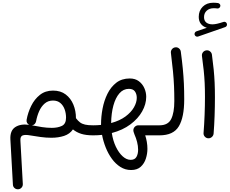

<svg xmlns="http://www.w3.org/2000/svg" viewBox="-20 -973 1676 1401"><path d="M366.7 -312Q422.4 -312 459.5 -283.7Q496.6 -255.4 515.4 -209.7Q534.2 -164.1 534.2 -110.8Q548.8 -91.3 563.7 -80.1Q578.6 -68.8 600.8 -63.7Q623 -58.6 659.7 -58.6H660.2Q675.8 -58.6 686 -47.9Q696.3 -37.1 696.3 -22Q696.3 -6.8 686 3.9Q675.8 14.6 660.2 14.6H659.7Q608.4 14.6 573.2 3.7Q538.1 -7.3 512.2 -28.8Q489.3 4.9 447.5 18.6Q405.8 32.2 354.5 32.2Q315.4 32.2 275.6 26.6Q235.8 21 200.7 15.1Q164.1 8.3 145.5 15.1Q127 22 128.9 53.2L146.5 368.7Q147.5 385.3 136.7 396.7Q126 408.2 110.4 408.2Q95.7 408.2 85.2 398.4Q74.7 388.7 74.2 374L55.7 43.5Q52.7 -20.5 91.6 -45.7Q130.4 -70.8 192.9 -62Q183.1 -66.9 177.5 -76.9Q171.9 -86.9 174.3 -99.6Q183.6 -151.4 207.5 -200.2Q231.4 -249 271 -280.5Q310.5 -312 366.7 -312ZM212.9 -58.6Q248.5 -51.3 285.6 -45.7Q322.8 -40 357.9 -40Q401.4 -40 431.6 -54.4Q461.9 -68.8 461.9 -114.3Q461.9 -146.5 451.7 -175Q441.4 -203.6 420.4 -221.4Q399.4 -239.3 366.7 -239.3Q331.1 -239.3 306.2 -217.8Q281.2 -196.3 265.9 -161.9Q250.5 -127.4 243.2 -87.4Q240.7 -75.7 232.7 -67.6Q224.6 -59.6 212.4 -58.6Z M623.5 -22Q623.5 -37.6 634.3 -48.1Q645 -58.6 660.2 -58.6Q689.5 -58.6 717.3 -61.5Q717.3 -64 717.3 -66.4Q717.3 -121.6 728.3 -179.9Q739.3 -238.3 763.9 -288.3Q788.6 -338.4 828.6 -369.4Q868.7 -400.4 926.8 -400.4Q966.3 -400.4 992.9 -380.6Q1019.5 -360.8 1033.2 -330.1Q1046.9 -299.3 1046.9 -266.6Q1046.9 -212.9 1017.3 -160.2Q987.8 -107.4 931.6 -65.4Q875.5 -23.4 795.9 -2.4Q804.2 53.2 825.4 97.7Q846.7 142.1 875 167.7Q903.3 193.4 933.6 193.4Q963.4 193.4 975.6 172.1Q987.8 150.9 987.8 119.1Q987.8 91.8 980.2 62.5Q972.7 33.2 961.9 9.8Q958.5 0.5 955.8 -7.8Q953.1 -16.1 953.1 -22.5Q953.1 -37.1 963.9 -47.9Q974.6 -58.6 989.7 -58.6H1143.6Q1159.2 -58.6 1169.4 -48.1Q1179.7 -37.6 1179.7 -22Q1179.7 -6.8 1169.4 3.9Q1159.2 14.6 1143.6 14.6H1039.6Q1046.9 36.6 1051.3 62Q1055.7 87.4 1055.7 113.3Q1055.7 148.4 1044.4 184.1Q1033.2 219.7 1007.1 243.7Q981 267.6 936.5 267.6Q894 267.6 858.9 245.4Q823.7 223.1 796.6 186Q769.5 148.9 751.5 103.5Q733.4 58.1 724.6 11.2Q693.4 14.6 660.2 14.6Q645 14.6 634.3 3.9Q623.5 -6.8 623.5 -22ZM920.4 -324.7Q879.9 -324.7 851.3 -292Q822.8 -259.3 807.4 -202.9Q792 -146.5 791 -75.2Q854 -92.3 895.5 -123Q937 -153.8 957.5 -189.9Q978 -226.1 978 -259.3Q978 -286.6 964.6 -305.7Q951.2 -324.7 920.4 -324.7Z M1106.9 -22Q1106.9 -37.6 1117.7 -48.1Q1128.4 -58.6 1143.6 -58.6Q1206.5 -58.6 1229.2 -104.7Q1252 -150.9 1252 -236.3Q1252 -294.9 1249.8 -345.2Q1247.6 -395.5 1242.2 -452.4Q1236.8 -509.3 1227.1 -586.4Q1225.1 -601.6 1234.4 -613.5Q1243.7 -625.5 1258.3 -627.4Q1273.4 -629.9 1285.4 -620.4Q1297.4 -610.8 1299.3 -596.2Q1308.6 -526.9 1314 -471.4Q1319.3 -416 1321.8 -363.3Q1324.2 -310.5 1324.2 -247.6Q1324.2 -117.2 1284.9 -51.3Q1245.6 14.6 1143.6 14.6Q1128.4 14.6 1117.7 3.9Q1106.9 -6.8 1106.9 -22Z M1400.4 -718.8Q1397.9 -725.6 1401.4 -733.4Q1404.8 -741.2 1412.6 -744.1L1489.3 -770.5Q1462.4 -777.8 1446.3 -798.3Q1430.2 -818.8 1430.2 -850.1Q1430.2 -895 1459.2 -924.1Q1488.3 -953.1 1536.1 -953.1Q1555.2 -953.1 1570.8 -950.7Q1578.6 -949.2 1583.7 -943.1Q1588.9 -937 1587.9 -929.7Q1587.4 -921.9 1580.8 -916Q1574.2 -910.2 1565.9 -911.1Q1561.5 -912.1 1553.7 -912.6Q1545.9 -913.1 1540.5 -913.1Q1507.8 -913.1 1488.3 -895Q1468.8 -877 1468.8 -848.1Q1468.8 -821.8 1485.4 -808.6Q1502 -795.4 1530.3 -795.4Q1544.9 -795.4 1563.7 -799.6Q1582.5 -803.7 1610.8 -813Q1619.1 -815.9 1626.5 -811.5Q1633.8 -807.1 1635.7 -798.8Q1637.7 -791 1634 -784.4Q1630.4 -777.8 1623.5 -775.4L1425.8 -706.5Q1418 -703.6 1410.6 -707.3Q1403.3 -710.9 1400.4 -718.8ZM1453.6 -564.5Q1451.7 -579.6 1460.9 -591.6Q1470.2 -603.5 1485.4 -605.5Q1500 -607.9 1512.2 -598.4Q1524.4 -588.9 1526.4 -574.2Q1534.7 -512.7 1539.3 -465.3Q1543.9 -418 1546.1 -370.8Q1548.3 -323.7 1548.3 -262.7Q1548.3 -197.8 1545.9 -127.9Q1543.5 -58.1 1538.6 2.4Q1537.1 17.1 1525.4 27.1Q1513.7 37.1 1498.5 36.1Q1483.4 34.7 1473.6 23.2Q1463.9 11.7 1465.3 -3.4Q1470.2 -63.5 1472.9 -133.1Q1475.6 -202.6 1475.6 -266.1Q1475.6 -324.2 1473.4 -368.4Q1471.2 -412.6 1466.6 -458Q1461.9 -503.4 1453.6 -564.5Z"/></svg>

Font: Mikhak Regular
Style: Regular
Weight: 400
Designer: Amin Abedi
Version: Version 3.3